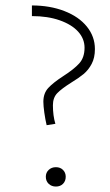

<svg xmlns="http://www.w3.org/2000/svg" viewBox="-20 -680 405 704"><path d="M139 -307Q139 -338 157 -357.5Q175 -377 212 -401Q251 -426 270.5 -447.5Q290 -469 290 -505Q290 -538 266.5 -564Q243 -590 199 -605.5Q155 -621 97 -621V-660Q163 -660 216 -639.5Q269 -619 298.5 -582.5Q328 -546 328 -500Q328 -468 316 -445.5Q304 -423 286.5 -408.5Q269 -394 241 -377Q206 -355 190 -338.5Q174 -322 174 -294Q174 -256 183 -226L151 -221Q146 -242 142.5 -267Q139 -292 139 -307ZM148 -32Q148 -47 158.5 -57Q169 -67 185 -67Q201 -67 211 -57Q221 -47 221 -32Q221 -16 211 -6Q201 4 185 4Q169 4 158.5 -6Q148 -16 148 -32Z"/></svg>

Font: Ysabeau Light
Style: Regular
Weight: 300
Designer: Christian Thalmann (Catharsis Fonts)
Version: Version 0.003